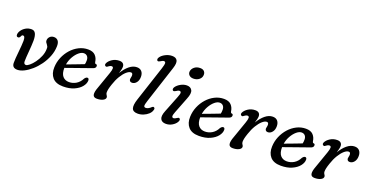

<svg xmlns="http://www.w3.org/2000/svg" viewBox="-28 -1412 4096 2117"><g transform="rotate(20 2019.5 -354.0)"><path d="M113 -49Q112.5 -71.5 115.2 -106Q118 -140.5 121.8 -179Q125.5 -217.5 128.5 -253Q131.5 -288.5 131.5 -312.5Q131 -343 125 -355.2Q119 -367.5 106 -367.5Q97 -367.5 92.8 -361.5Q88.5 -355.5 85.5 -347.5Q76.5 -329 61.5 -329Q39 -329 40 -356.5Q41 -379 58.2 -404Q75.5 -429 105.2 -446.5Q135 -464 173 -464Q205.5 -464 220 -435.2Q234.5 -406.5 234.5 -352Q234.5 -327 232.2 -292.8Q230 -258.5 227 -222.2Q224 -186 221.8 -155Q219.5 -124 220 -106Q220.5 -72 246 -72Q261.5 -72 287 -93Q312.5 -114 338.8 -149.5Q365 -185 383.2 -228.5Q401.5 -272 402 -316Q403 -334.5 399.5 -343.2Q396 -352 387.5 -363Q378 -373.5 372.5 -383.8Q367 -394 367.5 -407Q368.5 -432 387 -450Q405.5 -468 434 -468Q464.5 -468 482.2 -446.8Q500 -425.5 498.5 -381.5Q497 -320.5 474.2 -263Q451.5 -205.5 415.8 -156Q380 -106.5 337.5 -69.2Q295 -32 252.8 -11Q210.5 10 175.5 10Q113 10 113 -49Z M952.5 -147Q952.5 -111 923.5 -74.5Q894.5 -38 840.5 -13.8Q786.5 10.5 711.5 10.5Q627.5 10.5 587.2 -35.2Q547 -81 550 -156Q552 -217.5 575.5 -273.5Q599 -329.5 638.2 -373.5Q677.5 -417.5 728 -443Q778.5 -468.5 835 -468.5Q891.5 -468.5 920 -438.8Q948.5 -409 954 -363Q957 -346.5 967.5 -346Q985 -345.5 985 -326.5Q985 -301.5 952 -291.5Q921.5 -281 882.2 -267Q843 -253 801.5 -238.5Q760 -224 722 -210.5Q684 -197 656 -187Q655 -121 682.5 -89.2Q710 -57.5 757 -57.5Q802 -57.5 840.8 -81.5Q879.5 -105.5 901.5 -150.5Q917.5 -172.5 933.5 -172.5Q943.5 -172.5 948 -165Q952.5 -157.5 952.5 -147ZM804.5 -413Q777 -413 746.8 -387.8Q716.5 -362.5 692.5 -320.8Q668.5 -279 660 -229.5Q687.5 -239.5 722.2 -252.5Q757 -265.5 792 -279Q827 -292.5 855.5 -303.5Q860.5 -322 860.5 -349.5Q860.5 -378.5 845.5 -395.8Q830.5 -413 804.5 -413Z M1081.5 -358.5Q1074 -359.5 1068.5 -367.8Q1063 -376 1068.5 -390Q1081.5 -420.5 1118.5 -444.8Q1155.5 -469 1201.5 -469Q1230.5 -469 1244.8 -455.2Q1259 -441.5 1259 -417.5Q1259 -402 1254 -381.8Q1249 -361.5 1242 -339.5Q1276.5 -398 1319.2 -433Q1362 -468 1407.5 -468Q1444.5 -468 1464.2 -445Q1484 -422 1484 -383.5Q1484 -340 1462.2 -314Q1440.5 -288 1412 -288Q1395 -288 1387.2 -297.5Q1379.5 -307 1379.5 -318.5Q1379.5 -328.5 1382.8 -339.2Q1386 -350 1386 -363.5Q1386 -376 1381 -384Q1376 -392 1364.5 -392Q1341 -392 1312.2 -366.8Q1283.5 -341.5 1256.2 -296.8Q1229 -252 1210 -194Q1197 -156 1192.2 -133.5Q1187.5 -111 1187.5 -93.5Q1187.5 -77 1197.2 -64.5Q1207 -52 1207 -40.5Q1207 -18.5 1178.8 -4.2Q1150.5 10 1108 10Q1068 10 1062 -20.5Q1056 -51 1078.5 -109.5L1147 -305Q1161 -345 1160.2 -364.2Q1159.5 -383.5 1140.5 -383.5Q1125.5 -383.5 1107.5 -369.5Q1101 -364 1094.5 -360.2Q1088 -356.5 1081.5 -358.5Z M1784 -595 1641.5 -157.5Q1626 -110.5 1628.2 -95Q1630.5 -79.5 1651 -79.5Q1666 -79.5 1683.5 -89.8Q1701 -100 1713 -113Q1724 -122.5 1734 -117Q1750.5 -109 1739.5 -82Q1732.5 -58.5 1709.2 -37.2Q1686 -16 1653.8 -2.8Q1621.5 10.5 1587 10.5Q1532 10.5 1519.8 -25.2Q1507.5 -61 1532 -135L1668 -549Q1684.5 -600 1682.5 -616.8Q1680.5 -633.5 1663 -633.5Q1655 -633.5 1646.5 -629.5Q1638 -625.5 1626.5 -618Q1617.5 -613 1609.8 -610.2Q1602 -607.5 1595.5 -611Q1588.5 -615.5 1587.2 -626.5Q1586 -637.5 1595.5 -651.5Q1613 -678 1651.2 -698Q1689.5 -718 1730 -718Q1775 -718 1790.2 -689.2Q1805.5 -660.5 1784 -595Z M2033 -562.5Q2000 -562.5 1982.5 -580.5Q1965 -598.5 1968 -624Q1971.5 -653.5 1998.2 -675.8Q2025 -698 2066 -698Q2099 -698 2114.8 -679.5Q2130.5 -661 2127 -633.5Q2124.5 -604.5 2098 -583.5Q2071.5 -562.5 2033 -562.5ZM1970.5 -145.5Q1955.5 -107.5 1958 -92.5Q1960.5 -77.5 1977.5 -77.5Q1989.5 -77.5 2012 -92.5Q2020 -98 2026.8 -100.5Q2033.5 -103 2040.5 -98.5Q2056.5 -87 2040 -57.5Q2024 -30 1990.5 -10Q1957 10 1917.5 10Q1870 10 1854 -22.5Q1838 -55 1864 -119L1940 -311.5Q1957 -352.5 1955 -368.2Q1953 -384 1935.5 -384Q1928 -384 1919 -379.8Q1910 -375.5 1899.5 -368Q1890 -362.5 1882.5 -360Q1875 -357.5 1868.5 -361Q1860.5 -366 1860 -377.2Q1859.5 -388.5 1868 -401.5Q1886.5 -428.5 1922 -448.2Q1957.5 -468 1993.5 -468Q2038 -468 2055 -435.2Q2072 -402.5 2043.5 -333Z M2546.5 -147Q2546.5 -111 2517.5 -74.5Q2488.5 -38 2434.5 -13.8Q2380.5 10.5 2305.5 10.5Q2221.5 10.5 2181.2 -35.2Q2141 -81 2144 -156Q2146 -217.5 2169.5 -273.5Q2193 -329.5 2232.2 -373.5Q2271.5 -417.5 2322 -443Q2372.5 -468.5 2429 -468.5Q2485.5 -468.5 2514 -438.8Q2542.5 -409 2548 -363Q2551 -346.5 2561.5 -346Q2579 -345.5 2579 -326.5Q2579 -301.5 2546 -291.5Q2515.5 -281 2476.2 -267Q2437 -253 2395.5 -238.5Q2354 -224 2316 -210.5Q2278 -197 2250 -187Q2249 -121 2276.5 -89.2Q2304 -57.5 2351 -57.5Q2396 -57.5 2434.8 -81.5Q2473.5 -105.5 2495.5 -150.5Q2511.5 -172.5 2527.5 -172.5Q2537.5 -172.5 2542 -165Q2546.5 -157.5 2546.5 -147ZM2398.5 -413Q2371 -413 2340.8 -387.8Q2310.5 -362.5 2286.5 -320.8Q2262.5 -279 2254 -229.5Q2281.5 -239.5 2316.2 -252.5Q2351 -265.5 2386 -279Q2421 -292.5 2449.5 -303.5Q2454.5 -322 2454.5 -349.5Q2454.5 -378.5 2439.5 -395.8Q2424.5 -413 2398.5 -413Z M2675.5 -358.5Q2668 -359.5 2662.5 -367.8Q2657 -376 2662.5 -390Q2675.5 -420.5 2712.5 -444.8Q2749.5 -469 2795.5 -469Q2824.5 -469 2838.8 -455.2Q2853 -441.5 2853 -417.5Q2853 -402 2848 -381.8Q2843 -361.5 2836 -339.5Q2870.5 -398 2913.2 -433Q2956 -468 3001.5 -468Q3038.5 -468 3058.2 -445Q3078 -422 3078 -383.5Q3078 -340 3056.2 -314Q3034.5 -288 3006 -288Q2989 -288 2981.2 -297.5Q2973.5 -307 2973.5 -318.5Q2973.5 -328.5 2976.8 -339.2Q2980 -350 2980 -363.5Q2980 -376 2975 -384Q2970 -392 2958.5 -392Q2935 -392 2906.2 -366.8Q2877.5 -341.5 2850.2 -296.8Q2823 -252 2804 -194Q2791 -156 2786.2 -133.5Q2781.5 -111 2781.5 -93.5Q2781.5 -77 2791.2 -64.5Q2801 -52 2801 -40.5Q2801 -18.5 2772.8 -4.2Q2744.5 10 2702 10Q2662 10 2656 -20.5Q2650 -51 2672.5 -109.5L2741 -305Q2755 -345 2754.2 -364.2Q2753.5 -383.5 2734.5 -383.5Q2719.5 -383.5 2701.5 -369.5Q2695 -364 2688.5 -360.2Q2682 -356.5 2675.5 -358.5Z M3507.5 -147Q3507.5 -111 3478.5 -74.5Q3449.5 -38 3395.5 -13.8Q3341.5 10.5 3266.5 10.5Q3182.5 10.5 3142.2 -35.2Q3102 -81 3105 -156Q3107 -217.5 3130.5 -273.5Q3154 -329.5 3193.2 -373.5Q3232.5 -417.5 3283 -443Q3333.5 -468.5 3390 -468.5Q3446.5 -468.5 3475 -438.8Q3503.5 -409 3509 -363Q3512 -346.5 3522.5 -346Q3540 -345.5 3540 -326.5Q3540 -301.5 3507 -291.5Q3476.5 -281 3437.2 -267Q3398 -253 3356.5 -238.5Q3315 -224 3277 -210.5Q3239 -197 3211 -187Q3210 -121 3237.5 -89.2Q3265 -57.5 3312 -57.5Q3357 -57.5 3395.8 -81.5Q3434.5 -105.5 3456.5 -150.5Q3472.5 -172.5 3488.5 -172.5Q3498.5 -172.5 3503 -165Q3507.5 -157.5 3507.5 -147ZM3359.5 -413Q3332 -413 3301.8 -387.8Q3271.5 -362.5 3247.5 -320.8Q3223.5 -279 3215 -229.5Q3242.5 -239.5 3277.2 -252.5Q3312 -265.5 3347 -279Q3382 -292.5 3410.5 -303.5Q3415.5 -322 3415.5 -349.5Q3415.5 -378.5 3400.5 -395.8Q3385.5 -413 3359.5 -413Z M3636.5 -358.5Q3629 -359.5 3623.5 -367.8Q3618 -376 3623.5 -390Q3636.5 -420.5 3673.5 -444.8Q3710.5 -469 3756.5 -469Q3785.5 -469 3799.8 -455.2Q3814 -441.5 3814 -417.5Q3814 -402 3809 -381.8Q3804 -361.5 3797 -339.5Q3831.5 -398 3874.2 -433Q3917 -468 3962.5 -468Q3999.5 -468 4019.2 -445Q4039 -422 4039 -383.5Q4039 -340 4017.2 -314Q3995.5 -288 3967 -288Q3950 -288 3942.2 -297.5Q3934.5 -307 3934.5 -318.5Q3934.5 -328.5 3937.8 -339.2Q3941 -350 3941 -363.5Q3941 -376 3936 -384Q3931 -392 3919.5 -392Q3896 -392 3867.2 -366.8Q3838.5 -341.5 3811.2 -296.8Q3784 -252 3765 -194Q3752 -156 3747.2 -133.5Q3742.5 -111 3742.5 -93.5Q3742.5 -77 3752.2 -64.5Q3762 -52 3762 -40.5Q3762 -18.5 3733.8 -4.2Q3705.5 10 3663 10Q3623 10 3617 -20.5Q3611 -51 3633.5 -109.5L3702 -305Q3716 -345 3715.2 -364.2Q3714.5 -383.5 3695.5 -383.5Q3680.5 -383.5 3662.5 -369.5Q3656 -364 3649.5 -360.2Q3643 -356.5 3636.5 -358.5Z"/></g></svg>

Font: Fraunces 9pt S100
Style: Italic
Weight: 400
Italic angle: -16°
Version: Version 1.000; ttfautohint (v1.8.3)